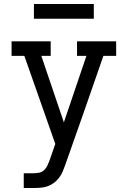

<svg xmlns="http://www.w3.org/2000/svg" viewBox="-20 -942 640 962"><path d="M99 0V-74H148Q163 -74 177 -77Q191 -80 201.5 -90Q212 -100 218 -113.5Q224 -127 229 -140L257 -221L102 -662H38V-735H234V-662H187L300 -329L413 -662H366V-735H562V-662H498Q451 -525 403 -388.5Q355 -252 307 -116Q301 -99 294 -82.5Q287 -66 276 -51.5Q265 -37 250.5 -26Q236 -15 219 -9Q202 -3 184 -1.5Q166 0 148 0ZM150 -848V-922H450V-848Z"/></svg>

Font: Iosevka Slab Extended
Style: Regular
Weight: 400
Width: 7
Monospace: yes
Designer: Belleve Invis
Foundry: Belleve Invis
Version: Version 11.1.1; ttfautohint (v1.8.3)